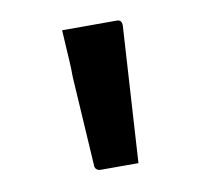

<svg xmlns="http://www.w3.org/2000/svg" viewBox="-47 -801 444 409"><g transform="rotate(-10 175.0 -596.5)"><path d="M222 -443Q201 -443 181 -443Q161 -443 140 -443Q135 -443 131.5 -446Q128 -449 128 -454L116 -648Q116 -666 115 -682.5Q114 -699 113 -715.5Q112 -732 111 -750Q144 -750 173.5 -750Q203 -750 229 -750Q235 -750 237.5 -747Q240 -744 240 -737Z"/></g></svg>

Font: Recursive Medium
Style: Regular
Weight: 500
Version: Version 1.085